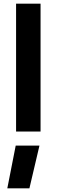

<svg xmlns="http://www.w3.org/2000/svg" viewBox="-20 -720 310 1051"><path d="M68 0V-700H202V0ZM66 77H196L141 311H20Z"/></svg>

Font: Titillium Web[RUS by Daymarius]
Style: Bold
Weight: 700
Designer: Cyrillization by Daymarius
Foundry: Cyrillization by Daymarius
Version: Version 1.002 September 11, 2018